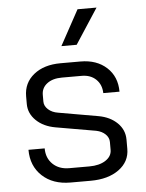

<svg xmlns="http://www.w3.org/2000/svg" viewBox="-53 -775 626 826"><g transform="rotate(-5 260.0 -362.0)"><path d="M50 -148H120Q120 -106 147 -80Q174 -54 218 -54H305Q348 -54 375 -71.5Q402 -89 402 -117V-151Q402 -170 387 -184.5Q372 -199 348 -204L175 -234Q123 -243 91.5 -273.5Q60 -304 60 -345V-378Q60 -436 104 -471.5Q148 -507 220 -507H306Q376 -507 419 -467.5Q462 -428 462 -363H392Q391 -400 367.5 -422.5Q344 -445 306 -445H220Q180 -445 156 -426.5Q132 -408 132 -378V-349Q132 -330 148.5 -315Q165 -300 191 -296L363 -266Q413 -257 443.5 -227Q474 -197 474 -155V-115Q474 -60 427.5 -26Q381 8 305 8H218Q142 8 96 -35Q50 -78 50 -148ZM313 -732H395L296 -580H230Z"/></g></svg>

Font: Stavian Regular
Style: Regular
Weight: 400
Version: Version 1.000; ttfautohint (v1.6)